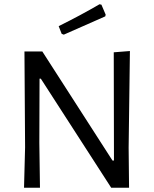

<svg xmlns="http://www.w3.org/2000/svg" viewBox="-20 -883 723 903"><path d="M587 0 585 -188 591 -643 515 -637 516 -128H509L179 -641H95L98 -190L93 0H168L165 -211L166 -513H172L503 0ZM477 -814 457 -861 448 -863C388.7 -828.3 324.7 -794 256 -760L270 -724L280 -720L475 -806Z"/></svg>

Font: Alegreya Sans SC
Style: Regular
Weight: 400
Designer: Juan Pablo del Peral
Foundry: Huerta Tipografica
Version: Version 1.000;PS 001.000;hotconv 1.0.70;makeotf.lib2.5.58329